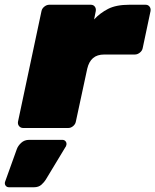

<svg xmlns="http://www.w3.org/2000/svg" viewBox="-88 -540 655 810"><path d="M10 0Q-1 0 -7.5 -8Q-14 -16 -12 -27L87 -493Q89 -504 99 -512Q109 -520 120 -520H295Q306 -520 312 -512Q318 -504 316 -493L309 -458Q334 -485 368 -502.5Q402 -520 458 -520H526Q537 -520 543 -512Q549 -504 547 -493L514 -337Q512 -326 502 -318Q492 -310 481 -310H352Q322 -310 304.5 -295Q287 -280 280 -250L232 -27Q230 -16 220.5 -8Q211 0 200 0ZM-50 250Q-59 250 -64 243.5Q-69 237 -67 228L-17 89Q-12 75 1.5 62.5Q15 50 35 50H175Q184 50 189 56.5Q194 63 192 72Q191 73 191 75Q191 77 189 79L105 218Q99 228 87 239Q75 250 55 250Z"/></svg>

Font: Rubik Black
Style: Italic
Weight: 900
Italic angle: -12°
Designer: Hubert and Fischer
Foundry: Hubert and Fischer
Version: Version 2.300;gftools[0.9.30]